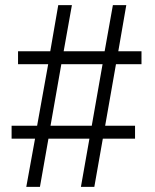

<svg xmlns="http://www.w3.org/2000/svg" viewBox="-20 -725 600 745"><path d="M82 0 116 -187H25V-237H124L167 -476H50V-526H175L206 -705H259L227 -526H386L418 -705H470L439 -526H529V-476H430L388 -237H504V-187H379L346 0H294L327 -187H168L135 0ZM176 -237H336L378 -476H218Z"/></svg>

Font: Nunito Sans 10pt SemiCondensed Light
Style: Regular
Weight: 300
Width: 4
Designer: Vernon Adams
Foundry: Vernon Adams
Version: Version 3.101;gftools[0.9.27]